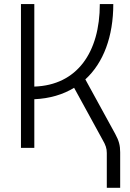

<svg xmlns="http://www.w3.org/2000/svg" viewBox="-20 -713 626 926"><path d="M81.1 0H145.5V-234.4C219.7 -237.8 283.7 -256.8 337.4 -289.6L474.1 -40C489.7 -13.2 495.1 2.9 495.1 24.9V192.9H559.6V21.5C559.6 -11.7 553.7 -34.2 535.6 -67.4L391.6 -330.1C479.5 -410.6 526.4 -537.6 526.4 -693.4H461.4C461.4 -460.9 352.1 -302.2 145.5 -295.4V-693.4H81.1Z"/></svg>

Font: Cascadia Mono Light
Style: Regular
Weight: 300
Monospace: yes
Designer: Aaron Bell
Foundry: Saja Typeworks
Version: Version 2404.023